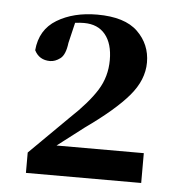

<svg xmlns="http://www.w3.org/2000/svg" viewBox="-40 -962 491 526"><g transform="rotate(5 205.0 -698.5)"><path d="M50 -474V-530L156 -635Q205 -681 228.5 -718.5Q252 -756 252 -802Q252 -847 231.5 -872Q211 -897 173 -897Q162 -897 150 -895.5Q138 -894 126 -889L150 -902L135 -839Q131 -806 117 -795.5Q103 -785 89 -785Q59 -785 46 -811Q51 -868 96.5 -895.5Q142 -923 207 -923Q283 -923 318.5 -888.5Q354 -854 354 -804Q354 -756 316.5 -712Q279 -668 200 -612L97 -533L117 -569L118 -556H367V-474Z"/></g></svg>

Font: Noto Serif JP ExtraBold
Style: Regular
Weight: 800
Designer: Ryoko NISHIZUKA 西塚涼子 (kana & ideographs); Frank Grießhammer (Latin, Greek & Cyrillic); Wenlong ZHANG 张文龙 (bopomofo); San
Foundry: Adobe
Version: Version 2.003-H1;hotconv 1.1.1;makeotfexe 2.6.0